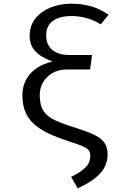

<svg xmlns="http://www.w3.org/2000/svg" viewBox="-20 -788 655 1036"><path d="M365.6 -768.2Q422.1 -768.2 472.6 -753.6Q523.1 -739 565.6 -708.2L523.6 -656.4Q488.2 -679 447.2 -690.3Q406.2 -701.5 366.7 -701.5Q301 -701.5 265.1 -675.1Q229.2 -648.7 229.2 -597.4Q229.2 -545.6 262.3 -518.5Q295.4 -491.3 352.3 -491.3H476.4L466.2 -413.3H343.1Q297.4 -413.3 264.1 -394.4Q230.8 -375.4 212.6 -344.1Q194.4 -312.8 194.4 -275.4Q194.4 -220.5 214.6 -189.5Q234.9 -158.5 277.9 -138.7Q321 -119 389.7 -97.9Q450.8 -78.5 488.5 -60.5Q526.2 -42.6 543.3 -17.9Q560.5 6.7 560.5 45.6Q560.5 103.6 520.3 147.7Q480 191.8 399.5 228.2L363.6 166.7Q412.3 143.1 439.7 116.9Q467.2 90.8 467.2 52.3Q467.2 25.6 447.7 12.3Q428.2 -1 370.8 -19Q313.3 -37.4 264.1 -57.9Q214.9 -78.5 178.2 -106.2Q141.5 -133.8 121.3 -174.1Q101 -214.4 101 -272.3Q101 -317.9 117.2 -350.8Q133.3 -383.6 158.7 -405.4Q184.1 -427.2 212.3 -439.2Q240.5 -451.3 263.6 -455.4Q232.3 -467.2 203.8 -484.4Q175.4 -501.5 157.7 -528.2Q140 -554.9 140 -594.9Q140 -649.2 171 -688.2Q202.1 -727.2 253.3 -747.7Q304.6 -768.2 365.6 -768.2Z"/></svg>

Font: FiraCode Nerd Font Mono
Style: Regular
Weight: 400
Monospace: yes
Designer: Carrois Corporate, Edenspiekermann AG, Nikita Prokopov
Foundry: Carrois Corporate, Edenspiekermann AG, Nikita Prokopov
Version: Version 6.002;Nerd Fonts 3.4.0